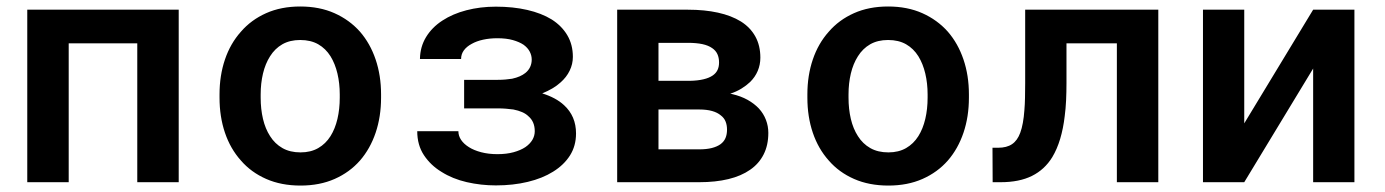

<svg xmlns="http://www.w3.org/2000/svg" viewBox="-20 -558 4241 588"><path d="M527.3 0V-528.3H63.5V0H190.4V-425.3H400.4V0Z M652.3 -269V-258.8Q652.3 -200.7 668.9 -151.6Q685.5 -102.5 717.8 -66.4Q749 -30.3 795.2 -10Q841.3 10.3 900.4 10.3Q959 10.3 1004.9 -10Q1050.8 -30.3 1082.5 -66.4Q1113.8 -102.5 1130.4 -151.6Q1147 -200.7 1147 -258.8V-269Q1147 -326.7 1130.4 -375.7Q1113.8 -424.8 1082.5 -460.9Q1050.3 -497.1 1004.4 -517.6Q958.5 -538.1 899.4 -538.1Q840.8 -538.1 794.9 -517.6Q749 -497.1 717.8 -460.9Q685.5 -424.8 668.9 -375.7Q652.3 -326.7 652.3 -269ZM778.3 -258.8V-269Q778.3 -302.7 785.4 -332.8Q792.5 -362.8 807.1 -385.7Q821.8 -409.2 844.7 -422.4Q867.7 -435.5 899.4 -435.5Q931.6 -435.5 954.6 -422.4Q977.5 -409.2 992.2 -385.7Q1006.3 -362.8 1013.4 -332.8Q1020.5 -302.7 1020.5 -269V-258.8Q1020.5 -224.1 1013.4 -193.8Q1006.3 -163.6 992.2 -141.1Q977.5 -117.7 954.6 -104.5Q931.6 -91.3 900.4 -91.3Q868.2 -91.3 845 -104.5Q821.8 -117.7 807.1 -141.1Q792.5 -163.6 785.4 -193.8Q778.3 -224.1 778.3 -258.8Z M1257.8 -156.2Q1257.8 -113.8 1278.3 -82.8Q1298.8 -51.8 1332 -31.7Q1365.7 -10.3 1409.4 -0.2Q1453.1 9.8 1498.5 9.8Q1551.3 9.8 1596.2 -1Q1641.1 -11.7 1673.8 -32.2Q1707 -52.7 1725.6 -82Q1744.1 -111.3 1744.1 -149.4Q1744.1 -175.8 1734.9 -197.5Q1725.6 -219.2 1707.5 -235.8Q1694.8 -247.6 1678 -256.6Q1661.1 -265.6 1640.6 -272Q1657.2 -278.8 1671.4 -287.1Q1685.5 -295.4 1696.3 -305.2Q1714.8 -321.3 1724.6 -341.6Q1734.4 -361.8 1734.4 -383.8Q1734.4 -421.4 1717.3 -450.2Q1700.2 -479 1669.4 -498.5Q1638.2 -517.6 1594.7 -527.6Q1551.3 -537.6 1498.5 -537.6Q1450.7 -537.6 1408.4 -526.6Q1366.2 -515.6 1335 -495.1Q1303.2 -474.6 1284.9 -444.6Q1266.6 -414.6 1266.1 -377.4H1392.1Q1392.1 -392.1 1400.6 -403.8Q1409.2 -415.5 1424.8 -423.8Q1439.5 -432.1 1459.7 -436.5Q1480 -440.9 1502.9 -440.9Q1530.8 -440.9 1550.5 -435.3Q1570.3 -429.7 1583.5 -420.9Q1596.2 -411.6 1602.3 -399.9Q1608.4 -388.2 1608.4 -375.5Q1608.4 -363.3 1603.5 -352.8Q1598.6 -342.3 1588.9 -334.5Q1581.5 -328.6 1571.5 -324.2Q1561.5 -319.8 1548.3 -316.9Q1539.1 -315.4 1528.1 -314.5Q1517.1 -313.5 1504.4 -313.5H1401.4V-226.1H1504.4Q1517.6 -226.1 1529.8 -225.1Q1542 -224.1 1552.2 -222.7Q1567.4 -219.7 1579.1 -214.6Q1590.8 -209.5 1598.6 -201.7Q1607.9 -193.8 1612.8 -182.4Q1617.7 -170.9 1617.7 -156.2Q1617.7 -142.1 1610.4 -129.6Q1603 -117.2 1588.9 -107.4Q1574.2 -97.7 1552.7 -91.8Q1531.2 -85.9 1503.4 -85.9Q1476.1 -85.9 1453.6 -91.8Q1431.2 -97.7 1416 -107.4Q1400.4 -117.2 1392.1 -129.6Q1383.8 -142.1 1383.8 -156.2Z M1870.1 0H2121.1Q2171.4 0 2210.7 -9.5Q2250 -19 2277.3 -38.1Q2304.2 -56.6 2318.6 -85Q2333 -113.3 2333 -150.9Q2333 -171.9 2325.7 -190.9Q2318.4 -210 2304.2 -225.6Q2290 -240.7 2269.5 -252.2Q2249 -263.7 2221.7 -270L2216.3 -271Q2235.4 -277.3 2250.5 -286.6Q2265.6 -295.9 2276.9 -306.6Q2292.5 -321.8 2300.5 -340.8Q2308.6 -359.9 2308.6 -381.3Q2308.6 -418.5 2293.2 -446.3Q2277.8 -474.1 2249 -492.2Q2219.7 -510.3 2178.7 -519.3Q2137.7 -528.3 2086.9 -528.3H1870.1ZM1996.6 -222.7H2121.1Q2144.5 -222.7 2160.9 -218Q2177.2 -213.4 2187.5 -204.6Q2197.8 -196.8 2202.1 -185.8Q2206.5 -174.8 2206.5 -161.1Q2206.5 -146.5 2201.9 -135.5Q2197.3 -124.5 2187 -116.7Q2176.3 -108.9 2159.9 -104.7Q2143.6 -100.6 2121.1 -100.6H1996.6ZM1996.6 -310.5V-426.8H2086.9Q2112.3 -426.8 2130.9 -422.9Q2149.4 -418.9 2161.1 -410.6Q2171.9 -403.3 2177 -392.3Q2182.1 -381.3 2182.1 -366.7Q2182.1 -353.5 2177.5 -343.8Q2172.9 -334 2163.1 -327.1Q2151.9 -319.3 2134.5 -315.2Q2117.2 -311 2093.3 -310.5Z M2452.6 -269V-258.8Q2452.6 -200.7 2469.2 -151.6Q2485.8 -102.5 2518.1 -66.4Q2549.3 -30.3 2595.5 -10Q2641.6 10.3 2700.7 10.3Q2759.3 10.3 2805.2 -10Q2851.1 -30.3 2882.8 -66.4Q2914.1 -102.5 2930.7 -151.6Q2947.3 -200.7 2947.3 -258.8V-269Q2947.3 -326.7 2930.7 -375.7Q2914.1 -424.8 2882.8 -460.9Q2850.6 -497.1 2804.7 -517.6Q2758.8 -538.1 2699.7 -538.1Q2641.1 -538.1 2595.2 -517.6Q2549.3 -497.1 2518.1 -460.9Q2485.8 -424.8 2469.2 -375.7Q2452.6 -326.7 2452.6 -269ZM2578.6 -258.8V-269Q2578.6 -302.7 2585.7 -332.8Q2592.8 -362.8 2607.4 -385.7Q2622.1 -409.2 2645 -422.4Q2668 -435.5 2699.7 -435.5Q2731.9 -435.5 2754.9 -422.4Q2777.8 -409.2 2792.5 -385.7Q2806.6 -362.8 2813.7 -332.8Q2820.8 -302.7 2820.8 -269V-258.8Q2820.8 -224.1 2813.7 -193.8Q2806.6 -163.6 2792.5 -141.1Q2777.8 -117.7 2754.9 -104.5Q2731.9 -91.3 2700.7 -91.3Q2668.5 -91.3 2645.3 -104.5Q2622.1 -117.7 2607.4 -141.1Q2592.8 -163.6 2585.7 -193.8Q2578.6 -224.1 2578.6 -258.8Z M3527.3 -528.3H3119.6V-303.2Q3119.6 -279.3 3119.1 -258.8Q3118.7 -238.3 3117.2 -220.7Q3115.7 -199.2 3112.5 -181.9Q3109.4 -164.6 3104.5 -151.4Q3095.7 -127.4 3079.3 -116.5Q3063 -105.5 3036.6 -105.5H3019.5L3020 0H3044.4Q3101.6 0 3140.4 -19.3Q3179.2 -38.6 3202.6 -76.7Q3217.3 -101.1 3226.8 -132.8Q3236.3 -164.6 3240.7 -202.6Q3243.7 -225.1 3244.9 -250.5Q3246.1 -275.9 3246.1 -303.2V-425.3H3400.4V0H3527.3Z M4001.5 -528.3 3790.5 -180.2V-528.3H3664.1V0H3790.5L4001.5 -348.1V0H4127.9V-528.3Z"/></svg>

Font: Roboto Mono SemiBold
Style: Regular
Weight: 600
Monospace: yes
Designer: Google
Version: Version 3.000